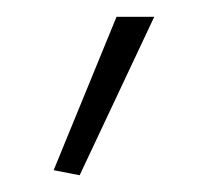

<svg xmlns="http://www.w3.org/2000/svg" viewBox="-20 -819 241 229"><path d="M44 -616 119 -799H164L75 -610Z"/></svg>

Font: Encode Sans Compressed
Style: ExtraLight
Weight: 200
Designer: Pablo Impallari, Andres Torresi
Foundry: Pablo Impallari, Andres Torresi
Version: Version 1.000; ttfautohint (v1.00) -l 8 -r 50 -G 200 -x 14 -